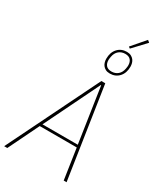

<svg xmlns="http://www.w3.org/2000/svg" viewBox="-280 -1183 1079 1276"><g transform="rotate(30 260.0 -545.0)"><path d="M440 0 405 -234H121L7 0H-17L326 -698H356L462 0ZM357 -552 339 -673H336L277 -552L131 -253H402ZM382 -979 370 -988 458 -1090 474 -1077ZM349 -769Q329 -769 316 -776Q303 -783 295 -793.5Q287 -804 283.5 -817Q280 -830 280 -843Q280 -892 307 -921.5Q334 -951 377 -951Q396 -951 409.5 -944Q423 -937 431 -926.5Q439 -916 442.5 -903Q446 -890 446 -877Q446 -828 419 -798.5Q392 -769 349 -769ZM352 -786Q380 -786 400 -802.5Q420 -819 426 -851Q428 -863 428.5 -867.5Q429 -872 429 -877Q429 -903 415.5 -918.5Q402 -934 374 -934Q346 -934 326 -917.5Q306 -901 300 -869Q298 -857 297.5 -852.5Q297 -848 297 -843Q297 -817 310.5 -801.5Q324 -786 352 -786Z"/></g></svg>

Font: IBM Plex Sans Condensed Thin
Style: Italic
Weight: 100
Width: 3
Italic angle: -11°
Designer: Mike Abbink, Paul van der Laan, Pieter van Rosmalen
Foundry: Bold Monday
Version: Version 1.3